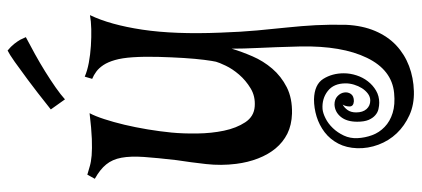

<svg xmlns="http://www.w3.org/2000/svg" viewBox="-321 -421 1105 503"><g transform="rotate(-90 231.5 -169.5)"><path d="M418 184.6Q416 227.5 401.9 260.7Q387.7 293.9 364.3 315.9Q340.8 337.9 310.1 349.6Q279.3 361.3 244.1 362.3Q209 363.3 181.2 350.6Q153.3 337.9 133.8 317.4Q114.3 296.9 104 269.5Q93.8 242.2 94.7 213.9Q95.7 185.5 106.9 164.1Q118.2 142.6 136.7 128.4Q155.3 114.3 177.7 107.4Q200.2 100.6 222.7 100.6Q261.7 101.6 276.4 125Q291 148.4 291 178.7Q291 195.3 285.6 211.9Q280.3 228.5 270 241.7Q259.8 254.9 245.6 263.2Q231.4 271.5 213.9 271.5Q206.1 271.5 197.3 269.5Q188.5 267.6 181.2 261.2Q173.8 254.9 168.9 243.7Q164.1 232.4 164.1 213.9Q164.1 186.5 176.8 170.9Q189.5 155.3 209 154.3Q222.7 154.3 231 162.1Q239.3 169.9 240.7 179.7Q242.2 189.5 236.8 197.3Q231.4 205.1 217.8 205.1Q204.1 204.1 204.1 193.8Q204.1 183.6 209 175.8Q201.2 179.7 194.8 188.5Q188.5 197.3 188.5 210.9Q188.5 228.5 197.3 238.3Q206.1 248 219.7 248Q229.5 248 237.8 241.7Q246.1 235.4 252 226.1Q257.8 216.8 261.2 205.6Q264.6 194.3 264.6 183.6Q264.6 152.3 244.6 136.7Q224.6 121.1 197.3 123Q186.5 124 172.9 130.9Q159.2 137.7 147.5 149.9Q135.7 162.1 127.9 178.7Q120.1 195.3 121.1 214.8Q122.1 234.4 128.9 252.9Q135.7 271.5 150.4 285.6Q165 299.8 187 306.6Q209 313.5 239.3 310.5Q299.8 304.7 331.5 239.3Q363.3 173.8 361.3 65.4Q360.4 29.3 359.4 2.4Q358.4 -24.4 357.4 -44.9Q356.4 -65.4 356 -82Q355.5 -98.6 355.5 -115.2Q347.7 -88.9 335.4 -60.5Q323.2 -32.2 303.2 -8.8Q283.2 14.6 254.4 29.3Q225.6 43.9 185.5 43Q155.3 42 132.8 30.8Q110.4 19.5 94.2 0Q78.1 -19.5 67.9 -45.9Q57.6 -72.3 53.7 -103.5Q48.8 -142.6 53.2 -182.1Q57.6 -221.7 63.5 -259.8Q69.3 -309.6 71.8 -344.7Q74.2 -379.9 69.8 -403.8Q65.4 -427.7 52.2 -443.8Q39.1 -460 14.6 -473.6L25.4 -493.2Q36.1 -490.2 47.4 -486.8Q58.6 -483.4 75.7 -481.9Q92.8 -480.5 119.1 -481.4Q145.5 -482.4 186.5 -487.3Q178.7 -472.7 170.9 -448.7Q163.1 -424.8 156.2 -396Q149.4 -367.2 144 -335Q138.7 -302.7 135.7 -272.5Q132.8 -242.2 133.3 -205.1Q133.8 -168 140.6 -135.3Q147.5 -102.5 162.6 -79.6Q177.7 -56.6 204.1 -54.7Q230.5 -52.7 251.5 -65.4Q272.5 -78.1 287.6 -95.7Q302.7 -113.3 311 -130.9Q319.3 -148.4 321.3 -156.2Q323.2 -164.1 326.2 -187Q329.1 -210 331.1 -241.2Q333 -272.5 334 -307.6Q335 -342.8 333 -374Q331.1 -402.3 325.7 -420.9Q320.3 -439.5 312.5 -451.2Q304.7 -462.9 295.4 -469.7Q286.1 -476.6 276.4 -480.5L282.2 -500Q297.9 -493.2 318.8 -489.3Q339.8 -485.4 362.8 -483.9Q385.7 -482.4 406.7 -482.9Q427.7 -483.4 443.4 -486.3Q418 -433.6 405.3 -349.1Q392.6 -264.6 397.5 -144.5Q399.4 -89.8 403.3 -47.9Q407.2 -5.9 411.1 31.2Q415 68.4 417 105Q418.9 141.6 418 184.6ZM350.6 -702.1Q361.3 -693.4 368.2 -684.6Q375 -675.8 378.9 -668.9Q382.8 -661.1 385.7 -654.3Q365.2 -643.6 341.3 -630.4Q317.4 -617.2 295.4 -603.5Q273.4 -589.8 253.9 -576.2Q234.4 -562.5 222.7 -551.8L196.3 -588.9Q244.1 -627 274.4 -649.4Q304.7 -671.9 321.3 -683.6Q340.8 -697.3 350.6 -702.1Z"/></g></svg>

Font: Mystery Quest
Style: Regular
Weight: 400
Designer: Squid
Foundry: Font Diner, Inc DBA Sideshow
Version: Version 1.000